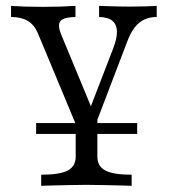

<svg xmlns="http://www.w3.org/2000/svg" viewBox="-20 -435 568 642"><path d="M250 20.2 106.5 -324.2Q94.4 -352.4 72.6 -365.3Q50.8 -378.2 16.9 -378.2V-415.3Q41.1 -413.7 65.3 -412.9Q89.5 -412.1 124.2 -412.1Q154 -412.1 180.2 -412.9Q206.5 -413.7 232.3 -415.3V-378.2Q204 -377.4 191.1 -371.4Q178.2 -365.3 177.4 -351.6Q176.6 -337.9 186.3 -315.3L290.3 -64.5L277.4 -62.9L358.9 -274.2Q371.8 -308.1 371 -330.6Q370.2 -353.2 356 -365.3Q341.9 -377.4 311.3 -378.2V-415.3Q333.9 -414.5 350 -414.1Q366.1 -413.7 380.6 -413.3Q395.2 -412.9 412.9 -412.9Q441.9 -412.9 464.9 -413.7Q487.9 -414.5 504 -415.3V-378.2Q481.5 -378.2 462.9 -369.8Q444.4 -361.3 430.2 -343.1Q416.1 -325 404.8 -294.4L284.7 20.2ZM117.7 186.3V149.2Q179.8 149.2 206.5 135.1Q233.1 121 233.1 88.7V-129.8L281.5 -28.2L305.6 -86.3V88.7Q305.6 121 332.3 135.1Q358.9 149.2 420.2 149.2V186.3Q405.6 185.5 381.5 185.1Q357.3 184.7 328.2 183.9Q299.2 183.1 269.4 183.1Q239.5 183.1 210.5 183.9Q181.5 184.7 157.7 185.1Q133.9 185.5 117.7 186.3ZM100.8 12.9V-23.4H438.7V12.9Z"/></svg>

Font: Playfair 9pt Light
Style: Regular
Weight: 300
Designer: Claus Eggers Sørensen
Foundry: Claus Eggers Sørensen
Version: Version 2.001;gftools[0.9.30]